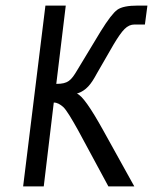

<svg xmlns="http://www.w3.org/2000/svg" viewBox="-20 -669 549 689"><path d="M137 0 173 -301C185 -301 196 -295 208 -284C219 -273 236 -245 260 -202L369 0H462L350 -202C305 -283 274 -327 256 -333C290 -344 307 -367 328 -406L388 -510C403 -535 416 -554 427 -565C438 -576 450 -581 462 -581H500L509 -649H475C439 -649 415 -644 401 -634C387 -624 367 -598 341 -556L257 -417C235 -380 224 -368 182 -368L216 -649H143L63 0Z"/></svg>

Font: Gamestation Condensed
Style: Italic
Weight: 400
Width: 3
Designer: Jonas Hecksher
Foundry: Jonas Hecksher, Playtypeª, e-types AS
Version: Version 1.003